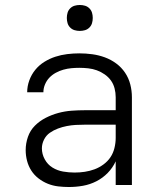

<svg xmlns="http://www.w3.org/2000/svg" viewBox="-20 -742 640 770"><path d="M256 8Q235 8 213.5 5.5Q192 3 172 -5Q152 -13 134.5 -26.5Q117 -40 105.5 -58Q94 -76 88.5 -97Q83 -118 83 -140Q83 -167 92 -193Q101 -219 120 -238Q139 -257 163.5 -269.5Q188 -282 214 -289Q240 -296 267 -298Q294 -300 321 -300H444V-352Q444 -370 439.5 -387.5Q435 -405 425 -419Q415 -433 400 -443.5Q385 -454 368.5 -460Q352 -466 334 -468Q316 -470 298 -470Q282 -470 266 -468.5Q250 -467 234 -462.5Q218 -458 203.5 -450Q189 -442 178 -430.5Q167 -419 160.5 -403.5Q154 -388 154 -372H89Q89 -372 89 -372Q89 -372 89 -372Q89 -396 97.5 -419.5Q106 -443 121.5 -462Q137 -481 158 -494Q179 -507 202 -514.5Q225 -522 249.5 -525Q274 -528 298 -528Q324 -528 350 -524.5Q376 -521 400.5 -512Q425 -503 446 -487.5Q467 -472 481.5 -450.5Q496 -429 502.5 -403.5Q509 -378 509 -352V0H444V-95Q432 -69 412 -48.5Q392 -28 366.5 -15Q341 -2 313 3Q285 8 256 8ZM279 -50Q300 -50 320 -53Q340 -56 359 -63Q378 -70 395 -82.5Q412 -95 423 -111.5Q434 -128 439 -148.5Q444 -169 444 -189V-242H321Q302 -242 284 -241Q266 -240 248 -236.5Q230 -233 212.5 -226.5Q195 -220 180 -209.5Q165 -199 156.5 -182Q148 -165 148 -147Q148 -124 159.5 -103Q171 -82 190.5 -70Q210 -58 233 -54Q256 -50 279 -50ZM300 -618Q289 -618 279 -621Q269 -624 261.5 -631.5Q254 -639 251 -649Q248 -659 248 -670Q248 -681 251 -691Q254 -701 261.5 -708.5Q269 -716 279 -719Q289 -722 300 -722Q311 -722 321 -719Q331 -716 338.5 -708.5Q346 -701 349 -691Q352 -681 352 -670Q352 -659 349 -649Q346 -639 338.5 -631.5Q331 -624 321 -621Q311 -618 300 -618Z"/></svg>

Font: Iosevka Custom Light Extended
Style: Regular
Weight: 300
Width: 7
Monospace: yes
Designer: Belleve Invis
Foundry: Belleve Invis
Version: Version 11.2.4; ttfautohint (v1.8.4)